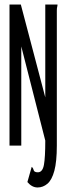

<svg xmlns="http://www.w3.org/2000/svg" viewBox="-20 -643 290 848"><path d="M180 -623H234Q234 -617 232.5 -612Q231 -607 231 -596V0Q231 71 220 111.5Q209 152 189.5 168.5Q170 185 146 185Q121 185 101 161L120 94Q126 98 128.5 108Q131 118 147 118Q168 118 174 85Q180 52 180 -22L74 -438V0H22V-623H72L180 -213Z"/></svg>

Font: Inconsolata UltraCondensed Medium
Style: Regular
Weight: 500
Width: 1
Monospace: yes
Designer: Raph Levien, Cyreal, Brenton Simpson
Foundry: Raph Levien, Cyreal, Google
Version: Version 3.001; ttfautohint (v1.8.2.53-6de2)